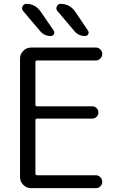

<svg xmlns="http://www.w3.org/2000/svg" viewBox="-20 -977 626 997"><path d="M117 -957Q163 -957 191 -917L259 -818Q265 -809 260 -799.5Q255 -790 244 -790Q209 -790 188 -816L100 -920Q91 -930 97 -943.5Q103 -957 117 -957ZM295 -957Q342 -957 370 -917L437 -818Q443 -809 438 -799.5Q433 -790 422 -790Q387 -790 366 -816L278 -920Q269 -930 275 -943.5Q281 -957 295 -957ZM141 0Q118 0 101 -17Q84 -34 84 -57V-673Q84 -696 101 -713Q118 -730 141 -730H478Q492 -730 501.5 -720Q511 -710 511 -697Q511 -683 501 -673Q491 -663 478 -663H173Q164 -663 164 -655V-433Q164 -425 173 -425H459Q472 -425 481.5 -415.5Q491 -406 491 -393Q491 -380 481.5 -370.5Q472 -361 459 -361H173Q164 -361 164 -352V-75Q164 -67 173 -67H478Q491 -67 501 -57Q511 -47 511 -33Q511 -20 501.5 -10Q492 0 478 0Z"/></svg>

Font: Rounded Mplus 1c
Style: Regular
Weight: 400
Version: Version 1.059.20150529